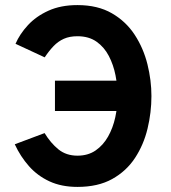

<svg xmlns="http://www.w3.org/2000/svg" viewBox="-20 -731 677 762"><path d="M287.4 10.8Q224.1 10.8 176.5 -11.2Q128.9 -33.2 95 -71.5Q61.1 -109.8 38.6 -158.4L157 -202.8Q181 -163.3 211.9 -138.2Q242.8 -113.2 287.4 -113.2Q329.4 -113.2 359.5 -133.9Q389.6 -154.7 409 -189.1Q428.4 -223.5 437.5 -265.6Q446.6 -307.6 446.6 -350Q446.6 -390.2 438.5 -431.9Q430.3 -473.6 412 -508.8Q393.7 -544 363.1 -565.6Q332.5 -587.2 287.4 -587.2Q256.1 -587.2 233.3 -577Q210.5 -566.7 192.5 -547.9Q174.5 -529.1 157.4 -503.4L41.6 -557.2Q58.3 -595.9 90.8 -631.1Q123.2 -666.3 172.2 -688.5Q221.1 -710.8 287.4 -710.8Q367.8 -710.8 424 -678.3Q480.1 -645.9 514.8 -592.6Q549.4 -539.4 565.2 -475.8Q581 -412.1 581 -350Q581 -284.4 565.5 -220.3Q550.1 -156.3 515.8 -104.1Q481.5 -51.8 425.2 -20.5Q369 10.8 287.4 10.8ZM198.1 -290.5V-410.9H555.9V-290.5Z"/></svg>

Font: Overpass
Style: Regular
Weight: 400
Designer: Delve Withrington, Dave Bailey, Thomas Jockin
Foundry: Delve Fonts LLC
Version: Version 4.000